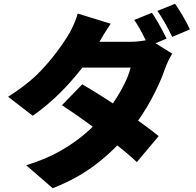

<svg xmlns="http://www.w3.org/2000/svg" viewBox="-20 -898 1040 1020"><path d="M865 -693 770 -653Q766 -661 741.5 -709.5Q717 -758 693 -792L787 -830Q819 -785 865 -693ZM989 -742 895 -702Q851 -792 816 -840L910 -878Q955 -813 989 -742ZM823 -175 707 -37Q641 -99 522 -188.5Q403 -278 309 -339L417 -450Q512 -395 633 -313Q754 -231 823 -175ZM856 -531Q831 -458 784.5 -371.5Q738 -285 675 -206Q595 -107 495 -29Q395 49 260 102L119 -20Q229 -54 307 -100Q378 -141 432.5 -188Q487 -235 534 -290Q584 -348 623 -418Q662 -488 674 -539H354L408 -676H674Q699 -676 727 -679.5Q755 -683 773 -689L895 -613Q872 -576 856 -531ZM497 -657Q441 -559 349 -457Q257 -355 154 -283L23 -384Q112 -440 173 -498Q266 -589 340 -707Q354 -728 369.5 -762.5Q385 -797 393 -826L568 -772Q537 -727 497 -657Z"/></svg>

Font: Merged Yaku Han JP Black
Style: Regular
Weight: 900
Designer: Ryoko NISHIZUKA 西塚涼子 (kana, bopomofo & ideographs); Paul D. Hunt (Latin, Greek & Cyrillic); Sandoll Communications 산돌커뮤니
Foundry: Adobe
Version: Version 2.004